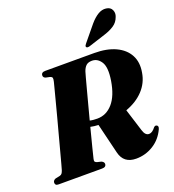

<svg xmlns="http://www.w3.org/2000/svg" viewBox="-174 -1066 1092 1208"><g transform="rotate(-20 372.0 -462.0)"><path d="M726.5 -111Q699 -51 646.2 -18Q593.5 15 530.5 15Q447 15 428 -63.5L379 -265.5Q350.5 -266.5 326.5 -272Q308 -200.5 293.8 -144.8Q279.5 -89 276.5 -75Q273.5 -62 277.2 -57Q281 -52 290.5 -49L317.5 -42.5Q334.5 -34.5 334.5 -22Q334.5 0 306.5 0H16Q2.5 0 -2.5 -5.2Q-7.5 -10.5 -7.5 -19Q-7.5 -27.5 -2.2 -33.2Q3 -39 10.5 -41.5L41 -48Q50.5 -50.5 55.5 -57.5Q60.5 -64.5 64.5 -76.5Q67 -84.5 75.5 -115.5Q84 -146.5 96.2 -193Q108.5 -239.5 123 -293.5Q137.5 -347.5 151.8 -401.2Q166 -455 178 -501.2Q190 -547.5 198.2 -578.8Q206.5 -610 208 -617Q212 -634 210.5 -641.5Q209 -649 196 -653.5L168 -659.5Q153 -665 153 -678Q153 -700 180.5 -700H508.5Q592.5 -700 650.8 -672.8Q709 -645.5 735 -596.5Q761 -547.5 749 -481Q738.5 -415.5 693 -367Q647.5 -318.5 575 -292.5L622 -142.5Q633.5 -103.5 659.5 -103.5Q681 -103.5 703 -132.5Q711.5 -141 720.5 -137.5Q735.5 -132 726.5 -111ZM416.5 -609.5Q413.5 -600.5 405.8 -571.8Q398 -543 386.8 -500.8Q375.5 -458.5 362.5 -409.2Q349.5 -360 336.5 -310.5Q349 -307.5 361.5 -306.5Q374 -305.5 386.5 -305.5Q447 -305.5 490 -354.8Q533 -404 548.5 -500.5Q562 -586.5 538.8 -623Q515.5 -659.5 478 -659.5Q452 -659.5 438.2 -646.5Q424.5 -633.5 416.5 -609.5ZM566 -877.5Q592.5 -908.5 619.5 -925Q646.5 -941.5 674 -938Q703 -934.5 712.8 -912.2Q722.5 -890 713 -867.5Q701.5 -834.5 674.2 -816.5Q647 -798.5 611 -787L496 -750Q489 -748 482.2 -748.2Q475.5 -748.5 473 -753.5Q470.5 -758 473.5 -763.5Q476.5 -769 481.5 -775Z"/></g></svg>

Font: Fraunces 72pt Black
Style: Italic
Weight: 900
Italic angle: -16°
Version: Version 1.000;[b76b70a41]